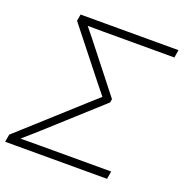

<svg xmlns="http://www.w3.org/2000/svg" viewBox="-139 -844 920 961"><g transform="rotate(20 320.5 -364.0)"><path d="M-8.8 0 -1.5 -40.5 301.8 -314.5Q312.5 -324.2 323 -333.7Q333.5 -343.3 343.8 -352.3Q354 -361.3 364 -370.4Q374 -379.4 384.3 -388.7L380.4 -366.7Q371.6 -378.4 361.8 -390.4Q352.1 -402.3 342.3 -414.6Q332.5 -426.8 322.3 -439.5L122.6 -691.9L128.4 -727.5H649.9L643.1 -686H265.1Q241.2 -686 217.8 -686.3Q194.3 -686.5 171.4 -686.5L174.8 -694.3Q183.1 -684.6 191.4 -674.1Q199.7 -663.6 208.5 -652.8Q217.3 -642.1 226.1 -630.9L420.9 -383.3L418 -364.7L140.1 -113.3Q124.5 -99.1 109.1 -85.7Q93.8 -72.3 78.4 -58.8Q63 -45.4 48.3 -32.2L47.9 -41Q75.2 -41 102.5 -41.3Q129.9 -41.5 158.2 -41.5H541L534.2 0Z"/></g></svg>

Font: Inter 28pt ExtraLight
Style: Italic
Weight: 250
Italic angle: -9.3988°
Designer: Rasmus Andersson
Foundry: rsms
Version: Version 4.001;git-66647c0bb